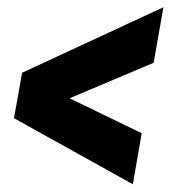

<svg xmlns="http://www.w3.org/2000/svg" viewBox="-20 -562 474 518"><path d="M139.6 -310.5 362.3 -202.6 338.4 -64.9 17.6 -243.2 35.6 -341.3ZM394.5 -392.6 149.4 -289.1 20 -255.4 39.6 -365.7 420.9 -542.5Z"/></svg>

Font: Roboto Condensed ExtraBold
Style: Italic
Weight: 800
Italic angle: -12°
Designer: Christian Robertson
Foundry: Google
Version: Version 3.008; 2023